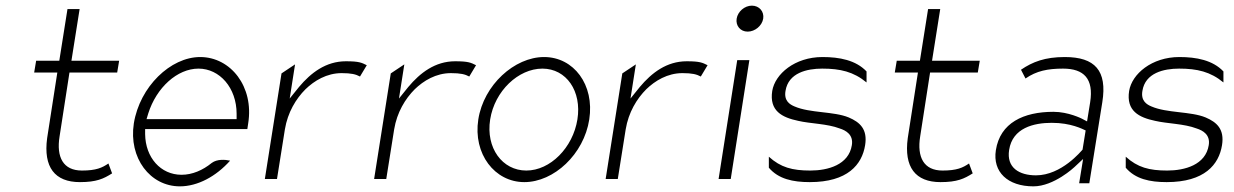

<svg xmlns="http://www.w3.org/2000/svg" viewBox="-20 -664 4370 680"><path d="M101 -407H183L147 -175C133 -72 174 -19 263 -19C322 -19 347 -31 377 -50L364 -85C342 -70 321 -60 270 -60C204 -60 179 -107 191 -181L226 -407H395L402 -449H233L262 -632H219L190 -449H108Z M454 -227C435 -104 512 -4 617 -4C680 -4 745 -39 795 -95C777 -99 749 -101 730 -87C698 -61 661 -45 623 -45C549 -45 495 -106 494 -189V-207H856L859 -227C880 -357 797 -462 689 -462C584 -462 475 -357 454 -227ZM499 -242 505 -262C534 -354 608 -421 683 -421C758 -421 818 -353 818 -261V-242Z M918 -30H961L989 -206C999 -266 1028 -314 1062 -348C1093 -378 1137 -405 1190 -405C1224 -405 1240 -401 1255 -393L1279 -433C1261 -442 1252 -447 1205 -447C1134 -447 1081 -406 1039 -356L1006 -315L1025 -436L977 -404Z M1305 -30H1348L1376 -206C1386 -266 1415 -314 1449 -348C1480 -378 1524 -405 1577 -405C1611 -405 1627 -401 1642 -393L1666 -433C1648 -442 1639 -447 1592 -447C1521 -447 1468 -406 1426 -356L1393 -315L1412 -436L1364 -404Z M1674 -241C1655 -119 1732 -19 1837 -19C1942 -19 2048 -118 2067 -241C2086 -364 2012 -462 1907 -462C1802 -462 1693 -363 1674 -241ZM1716 -241C1732 -342 1816 -421 1901 -421C1986 -421 2041 -341 2025 -241C2009 -141 1929 -60 1844 -60C1759 -60 1700 -140 1716 -241Z M2125 -30H2168L2196 -206C2206 -266 2235 -314 2269 -348C2300 -378 2344 -405 2397 -405C2431 -405 2447 -401 2462 -393L2486 -433C2468 -442 2459 -447 2412 -447C2341 -447 2288 -406 2246 -356L2213 -315L2232 -436L2184 -404Z M2589 -598C2585 -573 2602 -552 2628 -552C2654 -552 2679 -573 2683 -598C2687 -623 2669 -644 2643 -644C2617 -644 2593 -623 2589 -598ZM2525 -30H2568L2634 -451H2591Z M2715 -342C2704 -271 2750 -248 2807 -236C2849 -226 2910 -226 2954 -209C2976 -202 3003 -187 2997 -150C2986 -80 2912 -60 2850 -60C2786 -60 2745 -71 2703 -109V-70C2737 -30 2788 -19 2848 -19C2982 -19 3033 -81 3044 -150C3053 -206 3026 -231 2986 -248C2933 -270 2849 -263 2794 -287C2777 -294 2756 -307 2762 -342C2772 -406 2838 -421 2892 -421C2956 -421 3003 -410 3049 -372V-411C3011 -451 2953 -462 2893 -462C2795 -462 2725 -402 2715 -342Z M3149 -407H3231L3195 -175C3181 -72 3222 -19 3311 -19C3370 -19 3395 -31 3425 -50L3412 -85C3390 -70 3369 -60 3318 -60C3252 -60 3227 -107 3239 -181L3274 -407H3443L3450 -449H3281L3310 -632H3267L3238 -449H3156Z M3507 -132C3495 -55 3549 -4 3640 -4C3713 -4 3785 -72 3785 -72L3816 -101L3802 -15H3838L3884 -302C3902 -414 3858 -462 3751 -462C3681 -462 3637 -445 3596 -417L3612 -386C3651 -413 3691 -421 3745 -421C3819 -421 3854 -385 3841 -302L3830 -234L3811 -244C3811 -244 3764 -268 3711 -268C3605 -268 3522 -229 3507 -132ZM3554 -133C3566 -211 3641 -229 3705 -229C3773 -229 3814 -207 3825 -202L3814 -134C3810 -130 3740 -43 3649 -43C3590 -43 3544 -70 3554 -133Z M3979 -342C3968 -271 4014 -248 4071 -236C4113 -226 4174 -226 4218 -209C4240 -202 4267 -187 4261 -150C4250 -80 4176 -60 4114 -60C4050 -60 4009 -71 3967 -109V-70C4001 -30 4052 -19 4112 -19C4246 -19 4297 -81 4308 -150C4317 -206 4290 -231 4250 -248C4197 -270 4113 -263 4058 -287C4041 -294 4020 -307 4026 -342C4036 -406 4102 -421 4156 -421C4220 -421 4267 -410 4313 -372V-411C4275 -451 4217 -462 4157 -462C4059 -462 3989 -402 3979 -342Z"/></svg>

Font: Charger Sport
Style: HLNrwObl
Weight: 100
Designer: Jasper
Foundry: Cannot Into Space Fonts
Version: Version 1.1